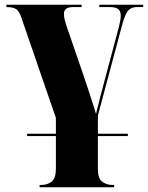

<svg xmlns="http://www.w3.org/2000/svg" viewBox="-20 -555 627 814"><path d="M95 22V12H217V-55L71 -479Q62 -507 49 -516Q36 -525 7 -525V-535H326V-525H291Q269 -525 260 -517.5Q251 -510 251 -496Q251 -483 254.5 -470.5Q258 -458 261 -448L337 -227Q349 -190 361.5 -153Q374 -116 387 -72Q397 -114 406.5 -150Q416 -186 427 -227L484 -441Q492 -472 492 -488Q492 -507 481.5 -516Q471 -525 446 -525H401V-535H587V-525H560Q537 -525 524 -511Q511 -497 498 -450L395 -65V12H522V22H395V161Q395 202 413.5 215.5Q432 229 456 229H464V239H148V229H156Q181 229 199 215Q217 201 217 159V22Z"/></svg>

Font: Noto Serif Display SemiCondensed Black
Style: Regular
Weight: 900
Width: 4
Designer: Monotype Design Team
Foundry: Monotype Imaging Inc.
Version: Version 2.009